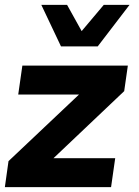

<svg xmlns="http://www.w3.org/2000/svg" viewBox="-30 -770 573 790"><path d="M140 -750H246L306 -642L397 -750H503L372 -579H221ZM5 -107 295 -381H45L62 -500H496L481 -395L190 -119H444L427 0H-10Z"/></svg>

Font: Oakes Grotesk Bold
Style: Italic
Weight: 700
Italic angle: -8°
Designer: Samuel Oakes
Foundry: Samuel Oakes
Version: Version 1.000;PS 001.000;hotconv 1.0.88;makeotf.lib2.5.64775